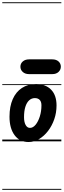

<svg xmlns="http://www.w3.org/2000/svg" viewBox="-25 -1250 562 1698"><path d="M227.5 6Q149 6 104 -54.5Q59 -115 59 -218Q59 -308 87.5 -372.8Q116 -437.5 168.8 -472Q221.5 -506.5 293.5 -506.5Q378.5 -506.5 426.8 -457.2Q475 -408 475 -317.5Q475 -253.5 454.8 -195.2Q434.5 -137 399.8 -91.8Q365 -46.5 320.5 -20.2Q276 6 227.5 6ZM187.5 -214Q187.5 -170 201.8 -144.5Q216 -119 240 -119Q267 -119 290 -147Q313 -175 327.2 -220.5Q341.5 -266 341.5 -318.5Q341.5 -351 325.8 -366.8Q310 -382.5 283.5 -382.5Q254.5 -382.5 232.8 -362.8Q211 -343 199.2 -305.2Q187.5 -267.5 187.5 -214ZM227.5 6Q149 6 104 -54.5Q59 -115 59 -218Q59 -308 87.5 -372.8Q116 -437.5 168.8 -472Q221.5 -506.5 293.5 -506.5Q378.5 -506.5 426.8 -457.2Q475 -408 475 -317.5Q475 -253.5 454.8 -195.2Q434.5 -137 399.8 -91.8Q365 -46.5 320.5 -20.2Q276 6 227.5 6ZM187.5 -214Q187.5 -170 201.8 -144.5Q216 -119 240 -119Q267 -119 290 -147Q313 -175 327.2 -220.5Q341.5 -266 341.5 -318.5Q341.5 -351 325.8 -366.8Q310 -382.5 283.5 -382.5Q254.5 -382.5 232.8 -362.8Q211 -343 199.2 -305.2Q187.5 -267.5 187.5 -214ZM232.5 -594.5Q197.5 -594.5 176.5 -613.5Q155.5 -632.5 155.5 -660Q155.5 -688 176.5 -706.5Q197.5 -725 232.5 -725H437Q472.5 -725 492.8 -706.5Q513 -688 513 -660Q513 -633.5 492.8 -614Q472.5 -594.5 437 -594.5ZM-5 420.5H517.5V428.5H-5ZM-5 -16H517.5V0H-5ZM-5 -505.5H517.5V-497.5H-5ZM-5 -1230H517.5V-1222H-5Z"/></svg>

Font: Edu VIC WA NT Pre Guide
Style: Regular
Weight: 400
Designer: Tina and Corey Anderson, Eben Sorkin, Mirko Velimirovic
Foundry: Google for Education
Version: Version 1.000